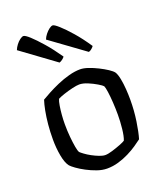

<svg xmlns="http://www.w3.org/2000/svg" viewBox="-137 -841 809 936"><g transform="rotate(-20 267.0 -373.5)"><path d="M258 0Q233 0 206 -9.5Q179 -19 154.5 -32Q130 -45 112 -58Q94 -71 87 -79Q72 -98 64.5 -138.5Q57 -179 57 -223Q57 -264 60.5 -301Q64 -338 70 -369Q76 -400 83 -421Q98 -430 123 -443.5Q148 -457 178 -470Q208 -483 239.5 -491.5Q271 -500 298 -500Q316 -500 339.5 -492Q363 -484 387 -472Q411 -460 430 -447.5Q449 -435 456 -425Q464 -412 469 -386.5Q474 -361 476 -332Q478 -303 478 -278Q478 -221 470 -167.5Q462 -114 452 -81Q439 -71 418.5 -57Q398 -43 372 -30Q346 -17 317 -8.5Q288 0 258 0ZM272 -65Q286 -65 309 -72Q332 -79 352.5 -87Q373 -95 380 -100Q388 -120 392 -157Q396 -194 396 -229Q396 -261 394 -293Q392 -325 388.5 -349.5Q385 -374 381 -382Q376 -388 356 -400Q336 -412 312 -422Q288 -432 269 -432Q256 -432 232.5 -426.5Q209 -421 186.5 -413.5Q164 -406 153 -400Q148 -389 144.5 -367.5Q141 -346 139 -321.5Q137 -297 137 -274Q137 -239 140 -207.5Q143 -176 147 -153.5Q151 -131 156 -123Q161 -118 174.5 -108Q188 -98 205.5 -88.5Q223 -79 241 -72Q259 -65 272 -65ZM216 -565 41 -693Q46 -706 55.5 -718.5Q65 -731 76 -739Q87 -747 94 -747Q103 -747 125.5 -726.5Q148 -706 179.5 -670Q211 -634 244 -586Q241 -581 233 -574.5Q225 -568 216 -565ZM368 -565 192 -693Q197 -706 206.5 -718Q216 -730 227 -738.5Q238 -747 246 -747Q254 -747 277 -726.5Q300 -706 331.5 -670Q363 -634 395 -586Q392 -581 384 -574Q376 -567 368 -565Z"/></g></svg>

Font: Texturina 12pt Light
Style: Regular
Weight: 300
Designer: Guillermo Torres Carreño
Foundry: Omnibus-Type
Version: Version 1.002